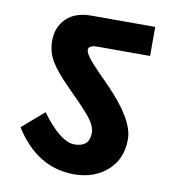

<svg xmlns="http://www.w3.org/2000/svg" viewBox="-79 -748 767 833"><g transform="rotate(10 305.0 -331.5)"><path d="M301 14Q139 14 38 -147L134 -230Q219 -114 281 -114Q347 -114 347 -176Q347 -203 325.5 -232.5Q304 -262 261 -305L208 -359Q157 -410 132.5 -450.5Q108 -491 108 -540Q108 -601 147 -639Q186 -677 256 -677H538V-549H306Q267 -549 267 -528Q267 -506 328 -444L378 -393Q506 -263 506 -176Q506 -89 448 -37.5Q390 14 301 14Z"/></g></svg>

Font: Martel Sans Heavy
Style: Regular
Weight: 900
Designer: Dan Reynolds and Mathieu Réguer
Foundry: Dan Reynolds and Mathieu Réguer
Version: Version 1.001;PS 001.001;hotconv 1.0.70;makeotf.lib2.5.58329